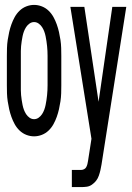

<svg xmlns="http://www.w3.org/2000/svg" viewBox="-20 -548 540 783"><path d="M119 8Q103 8 87.5 2Q72 -4 60 -15.5Q48 -27 40 -41.5Q32 -56 26.5 -71.5Q21 -87 17.5 -102.5Q14 -118 11.5 -134.5Q9 -151 8.5 -167.5Q8 -184 8 -200V-320Q8 -336 8.5 -352.5Q9 -369 11.5 -385.5Q14 -402 17.5 -417.5Q21 -433 26.5 -448.5Q32 -464 40 -478.5Q48 -493 60 -504.5Q72 -516 87.5 -522Q103 -528 119 -528Q135 -528 150.5 -522Q166 -516 178 -504.5Q190 -493 198 -478.5Q206 -464 211.5 -448.5Q217 -433 220.5 -417.5Q224 -402 226.5 -385.5Q229 -369 229.5 -352.5Q230 -336 230 -320V-200Q230 -184 229.5 -167.5Q229 -151 226.5 -134.5Q224 -118 220.5 -102.5Q217 -87 211.5 -71.5Q206 -56 198 -41.5Q190 -27 178 -15.5Q166 -4 150.5 2Q135 8 119 8ZM273 215V145H311Q317 145 323 142Q329 139 332 133Q335 127 336.5 121Q338 115 339 108L353 18L267 -520H324L382 -133L438 -520H495L394 123Q392 135 389.5 146Q387 157 383 168.5Q379 180 372 189Q365 198 355 205Q345 212 333.5 213.5Q322 215 311 215ZM119 -62Q129 -62 137.5 -68Q146 -74 151.5 -82.5Q157 -91 160.5 -100.5Q164 -110 166 -120Q168 -130 169.5 -140Q171 -150 172 -160Q173 -170 173.5 -180Q174 -190 174 -200V-320Q174 -330 173.5 -340Q173 -350 172 -360Q171 -370 169.5 -380Q168 -390 166 -400Q164 -410 160.5 -419.5Q157 -429 151.5 -437.5Q146 -446 137.5 -452Q129 -458 119 -458Q109 -458 100.5 -452Q92 -446 86.5 -437.5Q81 -429 77.5 -419.5Q74 -410 72 -400Q70 -390 68.5 -380Q67 -370 66 -360Q65 -350 65 -340Q65 -330 65 -320V-200Q65 -190 65 -180Q65 -170 66 -160Q67 -150 68.5 -140Q70 -130 72 -120Q74 -110 77.5 -100.5Q81 -91 86.5 -82.5Q92 -74 100.5 -68Q109 -62 119 -62Z"/></svg>

Font: Iosevka Algr
Style: Regular
Weight: 400
Monospace: yes
Designer: Belleve Invis
Foundry: Belleve Invis
Version: Version 26.0.2; ttfautohint (v1.8.3)